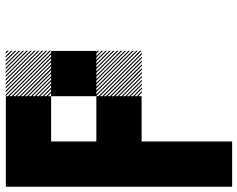

<svg xmlns="http://www.w3.org/2000/svg" viewBox="-104 -438 874 707"><g transform="rotate(-90 333.5 -84.0)"><path d="M500.8 -155.8 489.2 -167.5H495L500.8 -161.7ZM500.8 -141.7 475 -167.5H480.8L500.8 -147.5ZM500.8 -127.5 460.8 -167.5H466.7L500.8 -133.3ZM500.8 -113.3 446.7 -167.5H452.5L500.8 -119.2ZM500.8 -99.2 432.5 -167.5H438.3L500.8 -105ZM500.8 -85 418.3 -167.5H424.2L500.8 -90.8ZM500.8 -70.8 404.2 -167.5H410L500.8 -76.7ZM500.8 -56.7 390 -167.5H395.8L500.8 -62.5ZM500.8 -42.5 375.8 -167.5H381.7L500.8 -48.3ZM500.8 -28.3 361.7 -167.5H367.5L500.8 -34.2ZM500.8 -14.2 347.5 -167.5H353.3L500.8 -20ZM500.8 0 333.3 -167.5H339.2L500.8 -5.8ZM487.5 0.8 332.5 -154.2V-160L493.3 0.8ZM473.3 0.8 332.5 -140V-145.8L479.2 0.8ZM459.2 0.8 332.5 -125.8V-131.7L465 0.8ZM445 0.8 332.5 -111.7V-117.5L450.8 0.8ZM430 0.8 332.5 -96.7V-103.3L436.7 0.8ZM416.7 0.8 332.5 -83.3V-89.2L422.5 0.8ZM402.5 0.8 332.5 -69.2V-75L408.3 0.8ZM388.3 0.8 332.5 -55V-60.8L394.2 0.8ZM374.2 0.8 332.5 -40.8V-46.7L380 0.8ZM360 0.8 332.5 -26.7V-32.5L365.8 0.8ZM345.8 0.8 332.5 -12.5V-18.3L351.7 0.8ZM500.8 -489.2 489.2 -500.8H495L500.8 -495ZM500.8 -475 475 -500.8H480.8L500.8 -480.8ZM500.8 -460.8 460.8 -500.8H466.7L500.8 -466.7ZM500.8 -446.7 446.7 -500.8H452.5L500.8 -452.5ZM500.8 -432.5 432.5 -500.8H438.3L500.8 -438.3ZM500.8 -418.3 418.3 -500.8H424.2L500.8 -424.2ZM500.8 -404.2 404.2 -500.8H410L500.8 -410ZM500.8 -390 390 -500.8H395.8L500.8 -395.8ZM500.8 -375.8 375.8 -500.8H381.7L500.8 -381.7ZM500.8 -361.7 361.7 -500.8H367.5L500.8 -367.5ZM500.8 -347.5 347.5 -500.8H353.3L500.8 -353.3ZM500.8 -333.3 333.3 -500.8H339.2L500.8 -339.2ZM487.5 -332.5 332.5 -487.5V-493.3L493.3 -332.5ZM473.3 -332.5 332.5 -473.3V-479.2L479.2 -332.5ZM459.2 -332.5 332.5 -459.2V-465L465 -332.5ZM445 -332.5 332.5 -445V-450.8L450.8 -332.5ZM430 -332.5 332.5 -430V-436.7L436.7 -332.5ZM416.7 -332.5 332.5 -416.7V-422.5L422.5 -332.5ZM402.5 -332.5 332.5 -402.5V-408.3L408.3 -332.5ZM388.3 -332.5 332.5 -388.3V-394.2L394.2 -332.5ZM374.2 -332.5 332.5 -374.2V-380L380 -332.5ZM360 -332.5 332.5 -360V-365.8L365.8 -332.5ZM345.8 -332.5 332.5 -345.8V-351.7L351.7 -332.5ZM0 166.7H166.7V333.3H0ZM0 0H166.7V333.3H0ZM166.7 -166.7H333.3V0H166.7ZM0 -166.7H333.3V0H0ZM0 -166.7H166.7V166.7H0ZM333.3 -333.3H500V-166.7H333.3ZM0 -333.3H166.7V0H0ZM166.7 -500H333.3V-333.3H166.7ZM0 -500H333.3V-333.3H0ZM0 -500H166.7V-166.7H0Z"/></g></svg>

Font: 0xA000-Pixelated-Mono
Style: Pixelated-Mono
Weight: 400
Version: Version 0.1